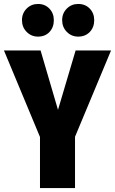

<svg xmlns="http://www.w3.org/2000/svg" viewBox="-34 -950 581 970"><path d="M527 -695 345 -259V0H168V-258L-14 -695H171L259 -395L348 -695ZM238 -848Q238 -812 216 -788.5Q194 -765 158 -765Q124 -765 100.5 -789Q77 -813 77 -848Q77 -883 100.5 -906.5Q124 -930 158 -930Q193 -930 215.5 -906.5Q238 -883 238 -848ZM442 -848Q442 -812 419.5 -788.5Q397 -765 361 -765Q327 -765 303.5 -789Q280 -813 280 -848Q280 -883 303.5 -906.5Q327 -930 361 -930Q397 -930 419.5 -906.5Q442 -883 442 -848Z"/></svg>

Font: Fira Sans Extra Condensed ExtraBold
Style: Regular
Weight: 800
Width: 1
Designer: Carrois Corporate & Edenspiekermann AG
Foundry: Carrois Corporate GbR & Edenspiekermann AG
Version: Version 4.203